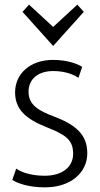

<svg xmlns="http://www.w3.org/2000/svg" viewBox="-20 -797 431 827"><path d="M33 -22C55 -8 101 10 174 10C284 10 356 -53 356 -137C356 -217 306 -260 213 -295C146 -320 103 -345 103 -402C103 -457 145 -491 209 -491C268 -491 302 -472 318 -462C323 -478 329 -493 334 -509C314 -522 269 -539 209 -539C108 -539 45 -478 45 -399C45 -328 89 -285 181 -249C261 -217 295 -196 295 -135C295 -74 244 -40 172 -40C106 -40 63 -60 50 -71ZM209 -599 341 -746 313 -777 209 -681 105 -777 77 -746Z"/></svg>

Font: Repo Light
Style: Regular
Weight: 300
Designer: Stefan Peev
Foundry: Context Ltd
Version: Version 001.502